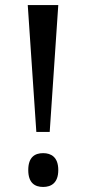

<svg xmlns="http://www.w3.org/2000/svg" viewBox="-20 -734 342 761"><path d="M124 -211H177L211 -714H90ZM151 7C183 7 211 -9 211 -60C211 -111 183 -127 151 -127C118 -127 92 -111 92 -60C92 -9 118 7 151 7Z"/></svg>

Font: Noto Serif Georgian Condensed Medium
Style: Regular
Weight: 500
Width: 3
Designer: Monotype Design Team, Akaki Razmadze
Foundry: Google LLC
Version: Version 2.003